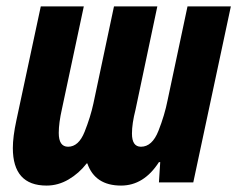

<svg xmlns="http://www.w3.org/2000/svg" viewBox="-20 -568 739 598"><path d="M250 -59H252Q276 10 357 10Q428 10 475 -63H479L475 0H582L699 -548H564L502 -256Q493 -210 473.5 -160.5Q454 -111 419 -111Q391 -111 391 -152Q391 -183 402 -226L470 -548H335L271 -246Q262 -204 243.5 -157.5Q225 -111 192 -111Q163 -111 163 -154Q163 -185 173 -229L241 -548H107L31 -193Q20 -142 20 -107Q20 10 125 10Q161 10 193.5 -9Q226 -28 250 -59Z"/></svg>

Font: Noto Sans UI Condensed ExtraBold
Style: Italic
Weight: 800
Width: 3
Designer: Monotype Design Team
Foundry: Monotype Imaging Inc.
Version: 1.001